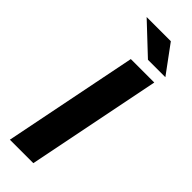

<svg xmlns="http://www.w3.org/2000/svg" viewBox="-295 -922 943 943"><g transform="rotate(45 176.0 -450.5)"><path d="M29 0 169 -700H332L192 0ZM231 -757 78 -901H246L352 -757Z"/></g></svg>

Font: Montserrat Thin
Style: Bold Italic
Weight: 700
Italic angle: -11.3°
Version: Version 9.000